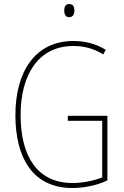

<svg xmlns="http://www.w3.org/2000/svg" viewBox="-20 -930 620 960"><path d="M326 -910C306 -910 301 -893 301 -877C301 -859 308 -844 326 -844C344 -844 352 -858 352 -877C352 -893 347 -910 326 -910ZM319 -351V-326H491V-43C450 -27 397 -15 342 -15C170 -15 83 -144 83 -355C83 -555 171 -700 347 -700C395 -700 444 -690 496 -658L509 -681C456 -713 403 -725 347 -725C156 -725 57 -572 57 -354C57 -136 148 10 341 10C397 10 463 -2 517 -28V-351Z"/></svg>

Font: Noto Sans Gujarati Condensed Thin
Style: Regular
Weight: 100
Width: 3
Designer: Jelle Bosma - Monotype Design Team, Universal Thirst
Foundry: Monotype Imaging Inc.
Version: Version 2.106